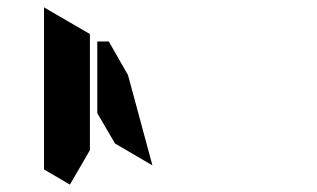

<svg xmlns="http://www.w3.org/2000/svg" viewBox="-20 -968 856 519"><path d="M243 -662V-856H274L326 -765L392 -521L291 -580ZM169 -469 99 -510V-948L223 -876V-698V-590V-562Z"/></svg>

Font: DSEG14 Modern
Style: Bold
Weight: 700
Designer: Keshikan(Twitter:@keshinomi_88pro)
Version: Version 0.46